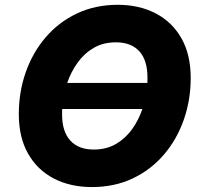

<svg xmlns="http://www.w3.org/2000/svg" viewBox="-20 -757 829 787"><path d="M356.9 9.8Q268.6 9.8 200.9 -25.1Q133.3 -60.1 95.2 -127Q57.1 -193.8 57.1 -289.6Q57.1 -379.9 85.4 -460.7Q113.8 -541.5 167 -603.8Q220.2 -666 295.2 -701.7Q370.1 -737.3 462.4 -737.3Q550.3 -737.3 617.7 -702.4Q685.1 -667.5 723.4 -600.6Q761.7 -533.7 761.7 -437.5Q761.7 -347.2 733.4 -266.4Q705.1 -185.5 651.9 -123.3Q598.6 -61 523.9 -25.6Q449.2 9.8 356.9 9.8ZM364.3 -144Q416 -144 455.1 -166.7Q494.1 -189.5 521.2 -227.1Q548.3 -264.6 563.5 -310.1H234.9Q234.4 -299.8 234.4 -289.1Q234.4 -217.8 268.1 -180.9Q301.8 -144 364.3 -144ZM255.4 -417H584Q584.5 -427.7 584.5 -438.5Q584.5 -510.3 551 -546.9Q517.6 -583.5 455.1 -583.5Q403.3 -583.5 364.3 -560.8Q325.2 -538.1 298.1 -500.2Q271 -462.4 255.4 -417Z"/></svg>

Font: Inter Extra Bold
Style: Italic
Weight: 800
Italic angle: -9.39999°
Designer: Rasmus Andersson
Foundry: rsms
Version: Version 4.000;git-3c8e0fc